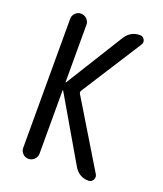

<svg xmlns="http://www.w3.org/2000/svg" viewBox="-135 -819 771 908"><g transform="rotate(20 250.0 -365.0)"><path d="M75.2 -41V-689.5Q75.2 -706.1 86.9 -718.3Q98.6 -730.5 115.7 -730.5Q132.8 -730.5 145 -718.3Q157.2 -706.1 157.2 -689.5V-401.4Q157.2 -400.4 158.2 -400.4Q160.2 -400.4 160.2 -401.4L339.8 -690.4Q366.2 -730.5 412.1 -730.5Q427.7 -730.5 435.1 -716.8Q442.4 -703.1 433.6 -690.4L241.2 -389.6Q234.4 -379.9 241.2 -370.1L440.4 -41Q448.2 -28.3 440.9 -14.2Q433.6 0 418 0Q371.1 0 345.7 -41L160.2 -359.4Q160.2 -360.4 158.2 -360.4Q157.2 -360.4 157.2 -359.4V-41Q157.2 -24.4 145 -12.2Q132.8 0 115.7 0Q98.6 0 86.9 -12.2Q75.2 -24.4 75.2 -41Z"/></g></svg>

Font: Rounded-X Mgen+ 2m regular
Style: Regular
Weight: 400
Designer: [Source Han Sans]
Ryoko NISHIZUKA  (kana & ideographs); Paul D. Hunt (Latin, Greek & Cyrillic); Wenlong ZHANG  (bopomofo
Version: Version 1.059.20150602